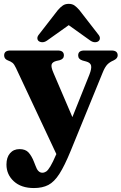

<svg xmlns="http://www.w3.org/2000/svg" viewBox="-20 -740 630 996"><path d="M271.5 61 272.5 59.5 62.5 -388Q54 -406.5 45.2 -413.8Q36.5 -421 20 -427Q1.5 -434.5 1.5 -452.5Q1.5 -478 33.5 -478H280Q311.5 -478 311.5 -452.5Q311.5 -434 289 -427.5L273 -424Q251.5 -418.5 247.8 -405.5Q244 -392.5 257.5 -361.5L355.5 -132.5L444 -353.5Q456 -384.5 452.5 -399.8Q449 -415 427 -421L408.5 -426Q385.5 -433 385.5 -452.5Q385.5 -478 417 -478H558.5Q590.5 -478 590.5 -452.5Q590.5 -436.5 569 -426.5Q549 -418 536.5 -405Q524 -392 512 -362L346.5 43Q315 120 288.2 161.8Q261.5 203.5 230.8 219.5Q200 235.5 156 235.5Q90 235.5 51.8 200.5Q13.5 165.5 13.5 113.5Q13.5 76.5 32 55Q50.5 33.5 81.5 33.5Q112.5 33.5 128.5 51.5Q144.5 69.5 156 99L164.5 120.5Q176.5 156 199.5 156Q210 156 219.5 149.8Q229 143.5 241.2 123.2Q253.5 103 271.5 61ZM224 -529.5Q211.5 -521 200 -521Q188.5 -521 180.5 -527Q174 -532.5 173.8 -542Q173.5 -551.5 183.5 -563L280.5 -688Q293.5 -703 306 -711.5Q318.5 -720 336.5 -720Q354.5 -720 366.5 -711.5Q378.5 -703 391.5 -688L488.5 -563Q498.5 -551.5 498.2 -542Q498 -532.5 491.5 -527Q484.5 -521 472.8 -521Q461 -521 448.5 -529.5L336.5 -609.5Z"/></svg>

Font: Fraunces 9pt
Style: Bold
Weight: 700
Version: Version 1.000;[b76b70a41]